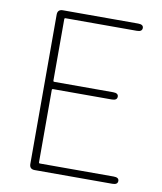

<svg xmlns="http://www.w3.org/2000/svg" viewBox="-82 -792 726 859"><g transform="rotate(10 281.0 -363.0)"><path d="M134 0Q110 0 110 -24V-702Q110 -726 134 -726H476Q500 -726 500 -710Q500 -693 476 -693H152Q147 -693 147 -688V-409Q147 -404 152 -404H419Q443 -404 443 -388Q443 -371 419 -371H152Q147 -371 147 -366V-38Q147 -33 152 -33H487Q511 -33 511 -17Q511 0 487 0Z"/></g></svg>

Font: Resource Han Rounded JP ExtraLight
Style: Regular
Weight: 250
Designer: Cyano Hao (round all glyphs); Ryoko NISHIZUKA 西塚涼子 (kana, bopomofo & ideographs); Paul D. Hunt (Latin, Greek & Cyrillic)
Foundry: Cyano Hao
Version: 0.990